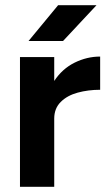

<svg xmlns="http://www.w3.org/2000/svg" viewBox="-20 -720 419 740"><path d="M57 0V-500H189V-408Q220 -455 267.5 -478.5Q315 -502 366 -502V-374Q320 -374 279.5 -363Q239 -352 214 -327Q189 -302 189 -263V0ZM90 -562 204 -700H352L223 -562Z"/></svg>

Font: Figtree Light
Style: Bold
Weight: 700
Version: Version 2.002